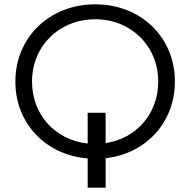

<svg xmlns="http://www.w3.org/2000/svg" viewBox="-20 -727 879 887"><path d="M385 -64C235 -80 128 -197 128 -350C128 -514 253 -638 420 -638C586 -638 711 -514 711 -350C711 -202 610 -87 468 -66V-206H385ZM468 4C654 -17 788 -161 788 -350C788 -555 631 -707 420 -707C208 -707 51 -554 51 -350C51 -157 191 -11 385 5V140H468Z"/></svg>

Font: Montserrat-Alt1
Style: Regular
Weight: 400
Designer: Differentunic
Foundry: Differentunic
Version: Version 7.222